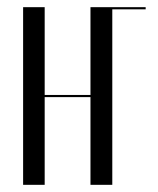

<svg xmlns="http://www.w3.org/2000/svg" viewBox="-20 -515 440 535"><path d="M44.4 -495V0H104.5V-244.4H232.1V0H292.9V-495H232.1V-250.4H104.5V-495ZM290.9 -489H385.9V-495H290.9Z"/></svg>

Font: Moniqa Black
Style: Regular
Weight: 900
Designer: Rajesh Rajput
Foundry: Rajesh Rajput
Version: Version 1.000